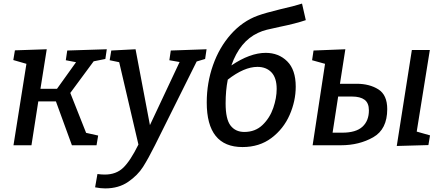

<svg xmlns="http://www.w3.org/2000/svg" viewBox="-20 -808 2471 1068"><path d="M566 -480 501 -467 371 -291 459 -69 526 -54 517 0H380L291 -244H193L155 0H55L127 -453L54 -474L63 -528L240 -534L205 -314H297L403 -462L346 -473L354 -527L574 -534Z M1129 -534 1121 -480 1074 -466 842 0Q805 74 775.5 120.5Q746 167 693 203.5Q640 240 565 240Q539 240 509 234L522 160Q544 163 563 163Q626 163 665.5 125Q705 87 750 -4L643 -462L590 -473L599 -527L734 -534L814 -112L979 -463L922 -473L930 -527Z M1625 -326Q1625 -246 1591 -168.5Q1557 -91 1490 -40.5Q1423 10 1329 10Q1130 10 1130 -238Q1130 -347 1165 -446Q1200 -545 1264.5 -617.5Q1329 -690 1414 -721Q1455 -736 1541 -757Q1613 -773 1660 -788L1681 -696Q1626 -677 1533 -658Q1490 -649 1464 -642.5Q1438 -636 1415 -625Q1314 -578 1267 -444Q1371 -514 1458 -514Q1530 -514 1577.5 -467Q1625 -420 1625 -326ZM1519 -313Q1519 -375 1490 -405.5Q1461 -436 1412 -436Q1338 -436 1247 -365Q1235 -305 1235 -233Q1235 -145 1262.5 -109.5Q1290 -74 1339 -74Q1400 -74 1440.5 -113Q1481 -152 1500 -207.5Q1519 -263 1519 -313Z M1964 -342Q2035 -342 2084.5 -311Q2134 -280 2134 -201Q2134 -89 2056 -44.5Q1978 0 1876 0H1719L1788 -453L1716 -473L1724 -527L1901 -534L1871 -342ZM2371 -530 2298 -76 2372 -55 2363 -1 2187 4 2271 -530ZM1884 -70Q1960 -70 1996 -103Q2032 -136 2032 -194Q2032 -235 2008 -253Q1984 -271 1938 -271H1861L1830 -70Z"/></svg>

Font: Bitter Pro Medium
Style: Italic
Weight: 500
Italic angle: -9°
Designer: Sol Matas, and Bitter project Authors
Foundry: Sol Matas
Version: Version 1.010